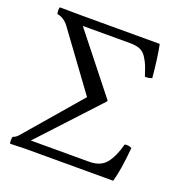

<svg xmlns="http://www.w3.org/2000/svg" viewBox="-119 -750 812 857"><g transform="rotate(20 287.0 -322.0)"><path d="M372.1 -603H146L363.8 -328.1L362.8 -323.2L103 -43H379.9Q433.1 -43 459.5 -75Q485.8 -106.9 502.9 -169.9Q522 -172.9 536.1 -165Q526.4 -56.2 509.8 0H91.8L21 2Q18.1 -2.9 18.6 -14.4Q19 -25.9 21 -30.8Q36.1 -34.7 49.8 -51.8L271 -309.1L272.9 -310.1L78.1 -576.2Q54.2 -609.4 22 -613.8Q19 -618.7 19 -630.4Q19 -642.1 22 -646L123 -645H496.1Q508.3 -586.9 517.1 -490.2Q501 -483.4 483.9 -484.9Q472.7 -519 466.8 -533.9Q460.9 -548.8 448.5 -568.4Q436 -587.9 417.5 -595.5Q398.9 -603 372.1 -603Z"/></g></svg>

Font: Linux Libertine Capitals
Style: Small Caps
Weight: 400
Designer: Philipp H. Poll
Foundry: Philipp H. Poll
Version: Version 5.1.3